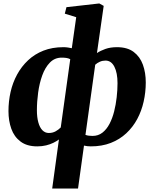

<svg xmlns="http://www.w3.org/2000/svg" viewBox="-20 -837 894 1111"><path d="M282 254 321 -30Q307 -19.5 288.5 -10.5Q270 -1.5 246.8 4.2Q223.5 10 195.5 10Q136 10 99 -17.8Q62 -45.5 45.5 -91.8Q29 -138 29 -194Q29 -250.5 41.2 -304.8Q53.5 -359 79 -405.8Q104.5 -452.5 142.5 -488.2Q180.5 -524 231.5 -544Q282.5 -564 347 -564Q361.5 -564 373.5 -562Q385.5 -560 395.5 -558L421 -737.5L355 -758L364.5 -795.5L554.5 -817L580 -803L541 -530Q561 -543.5 590 -553.8Q619 -564 657 -564Q717 -564 753.5 -536.5Q790 -509 806.8 -462.8Q823.5 -416.5 823.5 -360Q823.5 -303.5 811.2 -249Q799 -194.5 774 -148Q749 -101.5 710.8 -65.8Q672.5 -30 621.2 -10Q570 10 505.5 10Q495 10 484.8 8.8Q474.5 7.5 466 5.5L431.5 254ZM331.5 -99.5 386.5 -494.5Q376 -500 363.5 -501.8Q351 -503.5 337 -503.5Q296.5 -503.5 268.8 -475Q241 -446.5 224.5 -400.8Q208 -355 200.8 -301.8Q193.5 -248.5 193.5 -199Q193.5 -158.5 201.8 -128.8Q210 -99 225.5 -83.2Q241 -67.5 262.5 -67.5Q284.5 -67.5 302 -77.2Q319.5 -87 331.5 -99.5ZM531 -462.5 474.5 -56.5Q484 -53 494.2 -51.8Q504.5 -50.5 515.5 -50.5Q548.5 -50.5 572.8 -69.5Q597 -88.5 613.8 -120.5Q630.5 -152.5 640.5 -192.2Q650.5 -232 655.2 -274.2Q660 -316.5 660 -355.5Q660 -415.5 641.8 -451Q623.5 -486.5 590.5 -486.5Q573 -486.5 557.8 -479.8Q542.5 -473 531 -462.5Z"/></svg>

Font: Merriweather 28pt Black
Style: Italic
Weight: 900
Italic angle: -7.8°
Version: Version 2.101